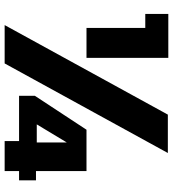

<svg xmlns="http://www.w3.org/2000/svg" viewBox="21 -765 744 826"><g transform="rotate(90 393.0 -352.0)"><path d="M87.9 0 473.1 -702.1H638.2L252.9 0ZM40 -605V-704.1H229V-352.1H100.1V-605ZM392.1 -62V-129.9L538.1 -352.1H715.8V-134.8H755.9V-62H715.8V0H586.9V-62ZM515.1 -138.2H592.8V-267.1Z"/></g></svg>

Font: PoppinsZ
Style: Bold
Weight: 700
Designer: Ninad Kale (Devanagari), Jonny Pinhorn (Latin)
Foundry: Indian Type Foundry
Version: Version 3.002;FEAKit 1.0